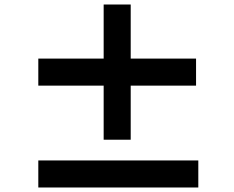

<svg xmlns="http://www.w3.org/2000/svg" viewBox="-20 -836 1040 852"><path d="M850 -456V-576H560V-816H440V-576H150V-456H440V-216H560V-456ZM860 -124H150V-4H860Z"/></svg>

Font: ChiuKong Gothic MN Heavy
Style: Regular
Weight: 900
Designer: Ryoko NISHIZUKA 西塚涼子 (kana, bopomofo & ideographs); Paul D. Hunt (Latin, Greek & Cyrillic); Sandoll Communications 산돌커뮤니
Foundry: Adobe
Version: Version 1.300